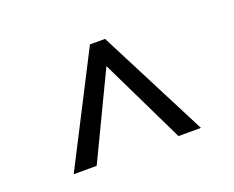

<svg xmlns="http://www.w3.org/2000/svg" viewBox="-65 -682 642 526"><g transform="rotate(-20 256.5 -418.5)"><path d="M71 -258.5 234.5 -577.5H278.5L442 -258.5H376.5L246 -528H267L138 -258.5Z"/></g></svg>

Font: Karla Light
Style: Regular
Weight: 300
Designer: Jonathan Pinhorn
Version: Version 2.004;gftools[0.9.33]